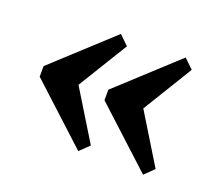

<svg xmlns="http://www.w3.org/2000/svg" viewBox="-75 -504 662 582"><g transform="rotate(20 256.0 -213.0)"><path d="M434 -24 247 -196V-230L434 -402L464 -373L366 -213L464 -53ZM225 -24 38 -196V-230L225 -402L255 -373L157 -213L255 -53Z"/></g></svg>

Font: Buenard
Style: Regular
Weight: 400
Version: Version 2.000